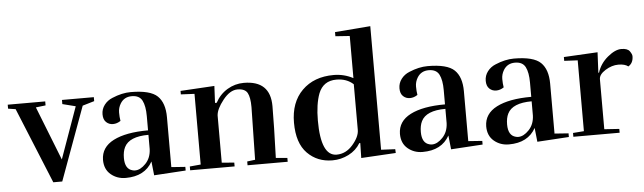

<svg xmlns="http://www.w3.org/2000/svg" viewBox="-52 -952 3866 1153"><g transform="rotate(-5 1881.5 -376.0)"><path d="M324 -488H516V-464L445 -443L283 0H229L42 -457L-3 -464V-488H223V-464L164 -457L292 -132L403 -443L324 -463Z M823 -234Q707 -234 677 -173Q664 -147 664 -108Q664 -41 710 -30Q717 -28 725 -28Q757 -28 789 -61.5Q821 -95 823 -148ZM663 -332Q641 -317 617 -317Q593 -317 576 -333Q559 -349 559 -380.5Q559 -412 578 -437Q597 -462 627 -474Q686 -499 739 -499Q857 -499 900 -457.5Q943 -416 943 -330V-29L1027 -23V-1L836 11L827 -73Q780 12 665 12Q613 12 575.5 -19.5Q538 -51 538 -108Q539 -184 614 -222.5Q689 -261 823 -261V-347Q823 -408 806 -441Q789 -474 743 -474Q697 -474 674 -436Q659 -411 659 -383Q659 -355 663 -332Z M1448 -29 1454 -346Q1454 -405 1439 -432Q1424 -459 1379 -459Q1334 -459 1291.5 -405.5Q1249 -352 1247 -313V-29L1322 -23V0H1054V-23L1120 -29V-455L1038 -459V-480L1243 -492L1238 -390H1248Q1275 -440 1321 -467.5Q1367 -495 1420 -495Q1580 -495 1580 -341Q1580 -230 1573 -29L1642 -23V0H1400V-23Z M1911 15Q1820 15 1760 -46Q1700 -107 1700 -230Q1700 -353 1771.5 -424Q1843 -495 1962 -495Q2024 -495 2079 -466V-720L1993 -726V-751L2207 -768V-23L2292 -19L2293 4L2084 16L2086 -74H2080Q2055 -32 2009 -8.5Q1963 15 1911 15ZM2078 -154V-429Q2038 -466 1976 -466Q1897 -466 1868 -393Q1844 -329 1844 -230Q1844 -17 1939 -17Q1995 -17 2036.5 -65Q2078 -113 2078 -154Z M2613 -234Q2497 -234 2467 -173Q2454 -147 2454 -108Q2454 -41 2500 -30Q2507 -28 2515 -28Q2547 -28 2579 -61.5Q2611 -95 2613 -148ZM2453 -332Q2431 -317 2407 -317Q2383 -317 2366 -333Q2349 -349 2349 -380.5Q2349 -412 2368 -437Q2387 -462 2417 -474Q2476 -499 2529 -499Q2647 -499 2690 -457.5Q2733 -416 2733 -330V-29L2817 -23V-1L2626 11L2617 -73Q2570 12 2455 12Q2403 12 2365.5 -19.5Q2328 -51 2328 -108Q2329 -184 2404 -222.5Q2479 -261 2613 -261V-347Q2613 -408 2596 -441Q2579 -474 2533 -474Q2487 -474 2464 -436Q2449 -411 2449 -383Q2449 -355 2453 -332Z M3133 -234Q3017 -234 2987 -173Q2974 -147 2974 -108Q2974 -41 3020 -30Q3027 -28 3035 -28Q3067 -28 3099 -61.5Q3131 -95 3133 -148ZM2973 -332Q2951 -317 2927 -317Q2903 -317 2886 -333Q2869 -349 2869 -380.5Q2869 -412 2888 -437Q2907 -462 2937 -474Q2996 -499 3049 -499Q3167 -499 3210 -457.5Q3253 -416 3253 -330V-29L3337 -23V-1L3146 11L3137 -73Q3090 12 2975 12Q2923 12 2885.5 -19.5Q2848 -51 2848 -108Q2849 -184 2924 -222.5Q2999 -261 3133 -261V-347Q3133 -408 3116 -441Q3099 -474 3053 -474Q3007 -474 2984 -436Q2969 -411 2969 -383Q2969 -355 2973 -332Z M3760 -451Q3760 -410 3730 -392Q3710 -408 3670.5 -408Q3631 -408 3592 -383.5Q3553 -359 3553 -330V-29L3643 -23V0H3364V-23L3430 -28V-455L3349 -459V-482L3553 -493L3547 -370H3551Q3568 -424 3613.5 -462Q3659 -500 3696.5 -500Q3734 -500 3747 -481.5Q3760 -463 3760 -451Z"/></g></svg>

Font: Rufina
Style: Bold
Weight: 700
Designer: Martin Sommaruga
Foundry: Martin Sommaruga
Version: Version 1.001